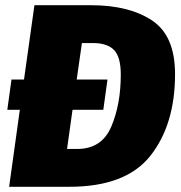

<svg xmlns="http://www.w3.org/2000/svg" viewBox="-20 -716 693 736"><path d="M651 -432Q651 -239 557 -119.5Q463 0 246 0H15L56 -295H8L24 -411H72L112 -696H329Q475 -696 563 -637.5Q651 -579 651 -432ZM443 -430Q443 -498 417 -524.5Q391 -551 336 -551H294L274 -411H392L376 -295H258L237 -145H276Q370 -145 406.5 -230.5Q443 -316 443 -430Z"/></svg>

Font: FiraGO Heavy
Style: Italic
Weight: 900
Italic angle: -8°
Designer: bBox Type GmbH
Foundry: bBox Type GmbH
Version: Version 1.001